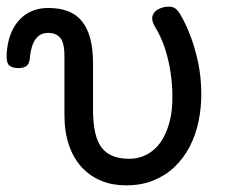

<svg xmlns="http://www.w3.org/2000/svg" viewBox="-75 -539 699 578"><path d="M304 19Q264 19 230.5 5.5Q197 -8 172 -34.5Q147 -61 133 -101Q119 -141 119 -193V-369Q119 -411 106 -425.5Q93 -440 70 -440Q53 -440 41.5 -431Q30 -422 23.5 -405Q17 -388 15 -365Q14 -349 6 -341.5Q-2 -334 -20 -334Q-36 -334 -46 -341Q-56 -348 -55 -374Q-53 -417 -37.5 -448.5Q-22 -480 5.5 -497.5Q33 -515 70 -515Q105 -515 130.5 -505Q156 -495 172.5 -474Q189 -453 197 -422Q205 -391 205 -349V-211Q205 -169 211.5 -140Q218 -111 231.5 -94Q245 -77 265.5 -69Q286 -61 314 -61Q335 -61 354 -68Q373 -75 389.5 -89.5Q406 -104 418 -126.5Q430 -149 437 -178.5Q444 -208 444 -246Q444 -284 438.5 -321Q433 -358 421.5 -393.5Q410 -429 390 -461Q380 -479 384.5 -492Q389 -505 403 -512Q417 -519 433 -519Q446 -519 453.5 -513Q461 -507 468 -495Q482 -472 496.5 -435.5Q511 -399 521 -353Q531 -307 531 -255Q531 -213 522.5 -172.5Q514 -132 496 -97.5Q478 -63 451 -37Q424 -11 387.5 4Q351 19 304 19Z"/></svg>

Font: Playwrite AR
Style: Regular
Weight: 400
Designer: Veronika Burian, José Scaglione
Foundry: TypeTogether
Version: Version 1.002